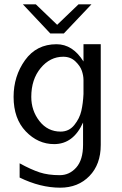

<svg xmlns="http://www.w3.org/2000/svg" viewBox="-20 -686 566 890"><path d="M86 -666H146L245 -571L344 -666H404L276 -531H213ZM43 -237Q43 -333 96 -407Q149 -481 242 -481Q317 -481 367 -401V-481H447V-14Q447 76 394.5 130Q342 184 259 184Q167 184 71 137V71Q124 100 163.5 113Q203 126 257 126Q302 126 333.5 90.5Q365 55 365 -15V-118Q320 -18 231 -18Q156 -18 99.5 -77Q43 -136 43 -237ZM125 -237Q125 -173 163 -124.5Q201 -76 261 -76Q300 -76 324.5 -106.5Q349 -137 357 -172Q365 -207 367 -250V-315Q367 -335 359.5 -357.5Q352 -380 329.5 -401.5Q307 -423 273 -423Q212 -423 168.5 -370.5Q125 -318 125 -237Z"/></svg>

Font: Coval
Style: Light
Weight: 300
Foundry: Context Ltd
Version: Version 001.000